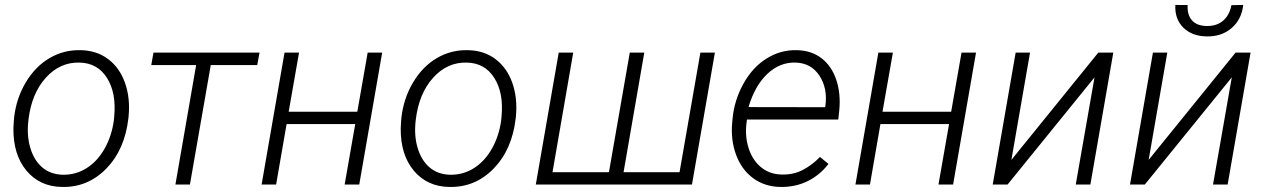

<svg xmlns="http://www.w3.org/2000/svg" viewBox="-20 -739 5069 769"><path d="M32.7 0ZM36.6 -269Q45.4 -345.7 83.5 -409.4Q121.6 -473.1 178.5 -506.3Q235.4 -539.6 301.8 -538.1Q367.2 -537.1 413.3 -502.2Q459.5 -467.3 480.7 -407Q502 -346.7 495.1 -273.4L494.1 -264.2Q479.5 -139.2 405.5 -63.5Q331.5 12.2 228 9.8Q139.2 8.3 85.9 -55.7Q32.7 -119.6 33.7 -224.6L35.2 -252.4ZM93.3 -252.4Q86.9 -194.3 101.8 -145.3Q116.7 -96.2 149.4 -68.4Q182.1 -40.5 231 -39.1Q283.7 -38.1 327.4 -65.9Q371.1 -93.8 399.4 -144.5Q427.7 -195.3 436 -256.8L437.5 -272.9Q446.3 -367.2 408.4 -427Q370.6 -486.8 298.8 -488.3Q220.7 -490.7 163.8 -428Q106.9 -365.2 94.2 -261.2Z M1010.3 -478.5H824.2L740.7 0H682.6L765.6 -478.5H585.9L594.7 -528.3H1019.5Z M1418.9 0H1360.4L1402.8 -242.2H1127.9L1085.9 0H1027.8L1119.6 -528.3H1177.7L1136.2 -291.5H1411.1L1452.6 -528.3H1510.7Z M1584 0ZM1587.9 -269Q1596.7 -345.7 1634.8 -409.4Q1672.9 -473.1 1729.7 -506.3Q1786.6 -539.6 1853 -538.1Q1918.5 -537.1 1964.6 -502.2Q2010.7 -467.3 2032 -407Q2053.2 -346.7 2046.4 -273.4L2045.4 -264.2Q2030.8 -139.2 1956.8 -63.5Q1882.8 12.2 1779.3 9.8Q1690.4 8.3 1637.2 -55.7Q1584 -119.6 1585 -224.6L1586.4 -252.4ZM1644.5 -252.4Q1638.2 -194.3 1653.1 -145.3Q1668 -96.2 1700.7 -68.4Q1733.4 -40.5 1782.2 -39.1Q1835 -38.1 1878.7 -65.9Q1922.4 -93.8 1950.7 -144.5Q1979 -195.3 1987.3 -256.8L1988.8 -272.9Q1997.6 -367.2 1959.7 -427Q1921.9 -486.8 1850.1 -488.3Q1772 -490.7 1715.1 -428Q1658.2 -365.2 1645.5 -261.2Z M2275.9 -528.3 2192.9 -49.3H2418.9L2502.4 -528.3H2560.5L2477.5 -49.3H2701.7L2785.2 -528.3H2843.3L2751.5 0H2126L2217.8 -528.3Z M2906.2 0ZM3106 9.8Q3042.5 8.8 2996.1 -25.6Q2949.7 -60.1 2928 -119.4Q2906.2 -178.7 2912.6 -247.6L2914.1 -264.2Q2920.9 -337.4 2957.5 -403.6Q2994.1 -469.7 3050.3 -504.6Q3106.4 -539.6 3170.4 -538.1Q3229.5 -537.1 3270.3 -505.9Q3311 -474.6 3329.6 -418.9Q3348.1 -363.3 3341.3 -295.9L3337.4 -260.3H2971.7L2970.2 -248.5Q2962.9 -195.3 2978 -146.7Q2993.2 -98.1 3027.6 -69.6Q3062 -41 3110.4 -40Q3157.2 -38.6 3194.8 -58.1Q3232.4 -77.6 3264.2 -110.4L3298.3 -82.5Q3262.7 -36.6 3213.6 -12.9Q3164.6 10.7 3106 9.8ZM3167.5 -488.3Q3104 -490.7 3053.7 -443.4Q3003.4 -396 2978 -310.1L3284.7 -309.6L3286.1 -316.9Q3294.9 -386.2 3261.7 -436.3Q3228.5 -486.3 3167.5 -488.3Z M3797.4 0H3738.8L3781.2 -242.2H3506.3L3464.4 0H3406.2L3498 -528.3H3556.2L3514.6 -291.5H3789.6L3831.1 -528.3H3889.2Z M4378.9 -528.3H4439L4347.2 0H4288.6L4363.8 -429.2L4015.6 0H3956.1L4047.9 -528.3H4105.5L4030.8 -98.6Z M4505.9 0ZM4928.7 -528.3H4988.8L4897 0H4838.4L4913.6 -429.2L4565.4 0H4505.9L4597.7 -528.3H4655.3L4580.6 -98.6ZM4959.5 -719.2Q4952.6 -659.7 4911.6 -625.5Q4870.6 -591.3 4811.5 -593.3Q4753.9 -594.2 4719.2 -628.7Q4684.6 -663.1 4687.5 -719.2L4736.8 -718.8Q4734.4 -680.2 4753.7 -658Q4772.9 -635.7 4812.5 -634.8Q4854 -634.3 4879.4 -656.7Q4904.8 -679.2 4912.1 -718.3Z"/></svg>

Font: Roboto Light
Style: Italic
Weight: 300
Italic angle: -12°
Designer: Google
Version: Version 2.134; 2016; ttfautohint (v1.6)